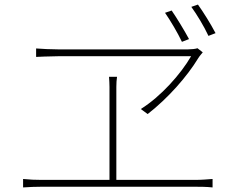

<svg xmlns="http://www.w3.org/2000/svg" viewBox="-20 -857 1040 840"><path d="M731 -811 702 -801C725 -768 757 -714 776 -674L807 -686C786 -725 753 -779 731 -811ZM846 -837 817 -827C841 -794 872 -743 892 -700L923 -712C901 -754 869 -805 846 -837ZM867 -628 844 -646C836 -643 817 -641 803 -641C716 -641 297 -641 233 -641C199 -641 167 -643 138 -645V-608C138 -608 199 -611 233 -611C296 -611 728 -611 816 -611C771 -533 684 -435 596 -380L626 -358C716 -428 799 -523 847 -602C853 -612 860 -619 867 -628ZM81 -74V-37C110 -39 135 -40 161 -40H835C852 -40 884 -40 910 -37V-74C884 -72 861 -70 835 -70H489V-477C489 -495 490 -506 492 -521H457C458 -506 459 -491 459 -477V-70H161C135 -70 109 -71 81 -74Z"/></svg>

Font: Noto Sans CJK HK Thin
Style: Regular
Weight: 100
Designer: Ryoko NISHIZUKA 西塚涼子 (kana, bopomofo & ideographs); Paul D. Hunt (Latin, Greek & Cyrillic); Sandoll Communications 산돌커뮤니
Foundry: Adobe
Version: Version 2.004;hotconv 1.0.118;makeotfexe 2.5.65603